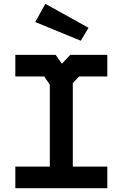

<svg xmlns="http://www.w3.org/2000/svg" viewBox="-20 -982 640 1002"><path d="M60 -695.5V-583H211L240 -539.5V-112.5H60V0H540V-112.5H360V-548.5L393 -583H540V-695.5H346.5L303 -649.5L270.5 -695.5ZM216.5 -962 164 -867 401.5 -769.5 442 -837Z"/></svg>

Font: Kode
Style: Regular
Weight: 400
Monospace: yes
Designer: Isa Ozler
Foundry: Kadena LLC
Version: Version 1.000;gftools[0.9.28]